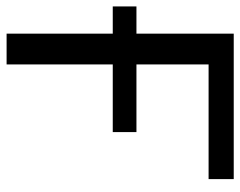

<svg xmlns="http://www.w3.org/2000/svg" viewBox="-93 -635 728 582"><g transform="rotate(90 271.0 -344.0)"><path d="M-0.5 -393.6V-321.8H82V0H175.3V-321.8H380.4V-393.6H175.3V-612.3H522.9V-688.5H82V-393.6Z"/></g></svg>

Font: Arimo
Style: Regular
Weight: 400
Designer: Steve Matteson
Foundry: Monotype Imaging Inc.
Version: Version 1.32